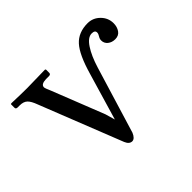

<svg xmlns="http://www.w3.org/2000/svg" viewBox="-110 -594 757 757"><g transform="rotate(-45 268.5 -215.0)"><path d="M431.2 -401.9Q409.2 -401.9 388.7 -370.8Q368.2 -339.8 353 -290L268.1 -11.2Q258.3 11.7 244.1 12.2Q228 12.2 219.2 -8.8L83 -354Q73.2 -380.9 62 -391.4Q50.8 -401.9 29.8 -401.9H19Q9.3 -401.9 8.8 -409.2V-429.2L12.2 -431.2Q65.4 -429.2 99.1 -429.2L199.2 -431.2L203.1 -429.2V-410.2Q203.1 -402.3 193.8 -401.9H176.8Q147.9 -400.9 147.9 -384.8Q147.9 -378.9 158.2 -356L244.1 -138.2L255.9 -97.2L314 -293.9Q337.9 -377 367.4 -409.4Q397 -441.9 448.2 -441.9Q478 -441.9 499.5 -420.4Q521 -398.9 521 -369.1Q521 -349.1 511 -334.5Q501 -319.8 481 -319.8Q462.9 -319.8 450.4 -329.8Q438 -339.8 438 -356Q438 -364.7 443.6 -373.3Q449.2 -381.8 449.2 -389.2Q449.2 -401.9 431.2 -401.9Z"/></g></svg>

Font: Linux Libertine Capitals
Style: Small Caps
Weight: 400
Designer: Philipp H. Poll
Foundry: Philipp H. Poll
Version: Version 5.1.3